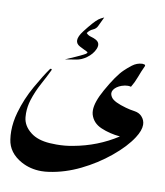

<svg xmlns="http://www.w3.org/2000/svg" viewBox="-86 -843 787 914"><g transform="rotate(10 308.0 -386.0)"><path d="M78.1 -23.4Q13.2 -59.1 4.4 -122.6Q1.5 -142.1 1.5 -162.6Q1.5 -207 15.1 -254.4Q34.7 -323.2 70.6 -386.5Q106.4 -449.7 131.8 -484.9Q133.8 -487.3 136.2 -487.3Q137.2 -487.3 138.7 -486.8Q140.6 -486.3 140.6 -483.9Q140.6 -482.4 139.6 -480Q125 -449.2 102.5 -408Q80.1 -366.7 66.4 -323.7Q56.2 -290.5 56.2 -258.3Q56.2 -248.5 57.1 -239.3Q61 -197.8 99.6 -168Q133.3 -141.6 192.4 -137.7Q208.5 -136.7 224.6 -136.7Q265.6 -136.7 303.2 -144Q419.9 -165 515.6 -227.1Q464.8 -231.9 423.1 -249.8Q381.3 -267.6 369.6 -308.1Q367.2 -317.4 367.2 -328.1Q367.2 -367.2 401.9 -429.2Q446.3 -508.3 478 -538.6Q491.7 -552.2 512.9 -568.6Q534.2 -585 560.5 -586.4Q563.5 -586.4 570.3 -585Q575.2 -584 575.2 -580.1Q575.2 -578.1 574.2 -576.2Q561.5 -549.3 551.3 -521.2Q541 -493.2 526.4 -469.2Q519 -471.2 511.2 -471.2Q497.6 -471.2 481.9 -465.8Q456.1 -456.5 444.8 -439.9Q439.5 -432.1 439.5 -423.8Q439.5 -414.1 446.8 -403.3Q460 -383.3 520 -366.7Q540.5 -360.8 563 -357.7Q585.4 -354.5 598.6 -340.3Q614.7 -323.2 614.7 -300.3Q614.7 -272.9 591.3 -236.8Q559.6 -187.5 497.3 -136.2Q435.1 -85 361.3 -49.1Q287.6 -13.2 212.4 -2.4Q192.9 0.5 175.3 0.5Q122.1 0.5 78.1 -23.4ZM322.3 -726.6Q315.9 -712.9 300.8 -706.5Q285.6 -700.2 274.4 -684.6Q283.2 -674.3 298.3 -670.4Q313.5 -666.5 325.2 -659.2Q338.4 -650.4 338.4 -636.2Q338.4 -627.9 334.5 -618.7Q323.2 -591.8 295.9 -572.3Q272.5 -555.2 246.8 -551.3Q221.2 -547.4 194.3 -543Q217.3 -553.2 241.2 -563.5Q265.1 -573.7 287.1 -585.9Q293.9 -590.3 293.9 -593.8Q293.9 -595.2 292 -596.7Q283.2 -601.6 272.7 -606.2Q262.2 -610.8 253.9 -615.7Q235.4 -625.5 235.4 -643.1Q235.4 -661.6 256.8 -689.5Q297.9 -742.7 317.9 -757.8Q326.2 -764.2 343.8 -772Z"/></g></svg>

Font: Aref Ruqaa
Style: Regular
Weight: 400
Designer: Abdullah Aref
Version: Version 1.002